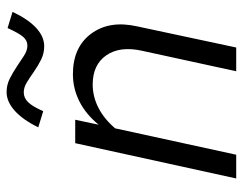

<svg xmlns="http://www.w3.org/2000/svg" viewBox="-97 -639 736 582"><g transform="rotate(-90 271.0 -348.0)"><path d="M21 0ZM21 0 128 -488H199L184 -417Q216 -456 255 -475.5Q294 -495 337 -495Q419 -495 460 -439.5Q501 -384 482 -300L418 0H346L408 -285Q423 -352 394.5 -393.5Q366 -435 306 -435Q269 -435 235 -417.5Q201 -400 173 -367L93 0ZM225 -585 176 -600Q199 -647 226.5 -671.5Q254 -696 283 -696Q305 -696 324.5 -686Q344 -676 361 -664.5Q378 -653 393.5 -643Q409 -633 424 -633Q439 -633 450 -645.5Q461 -658 477 -693L526 -678Q504 -631 477.5 -606.5Q451 -582 422 -582Q400 -582 381 -591.5Q362 -601 345 -613Q328 -625 312.5 -634.5Q297 -644 282 -644Q265 -644 252 -630.5Q239 -617 225 -585Z"/></g></svg>

Font: Red Hat Text
Style: Italic
Weight: 400
Italic angle: -12°
Designer: Pentagram / MCKL
Foundry: Pentagram / MCKL
Version: Version 1.005; Red Hat Text Italic